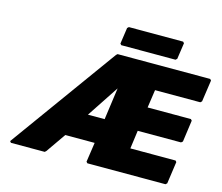

<svg xmlns="http://www.w3.org/2000/svg" viewBox="-138 -1231 1645 1422"><g transform="rotate(15 685.0 -520.0)"><path d="M683 -342H555L717 -587ZM657 -153 635 -3 644 7H1243L1254 -3L1278 -172L1270 -182H923L942 -322H1274L1286 -332L1309 -498L1300 -508H968L988 -646H1335L1346 -656L1370 -822L1361 -832H651L641 -823L49 -4L58 7H317L327 -2L432 -153ZM669 -1037 651 -913 660 -903H1076L1087 -913L1105 -1037L1096 -1047H680Z"/></g></svg>

Font: Hussar Woodtype
Style: UltraObl
Weight: 900
Foundry: Cannot Into Space Fonts
Version: Version 1.07